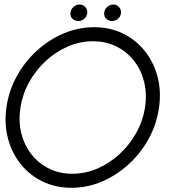

<svg xmlns="http://www.w3.org/2000/svg" viewBox="-20 -836 790 868"><path d="M303 13Q232 13 173.2 -15.2Q114.5 -43.5 74.2 -93.5Q34 -143.5 16.2 -209.2Q-1.5 -275 9 -350Q19.5 -425 55.5 -490.8Q91.5 -556.5 146.2 -606.5Q201 -656.5 267.5 -684.8Q334 -713 405 -713Q476.5 -713 535 -684.8Q593.5 -656.5 633.8 -606.5Q674 -556.5 691.8 -490.8Q709.5 -425 699 -350Q688.5 -275 652.5 -209.2Q616.5 -143.5 561.8 -93.5Q507 -43.5 440.8 -15.2Q374.5 13 303 13ZM307 -50.5Q366 -50.5 420.8 -74.2Q475.5 -98 520.5 -139.5Q565.5 -181 595.8 -235Q626 -289 635.5 -350Q645 -411.5 631.5 -465.8Q618 -520 585.8 -561.2Q553.5 -602.5 506 -626Q458.5 -649.5 400.5 -649.5Q341.5 -649.5 286.8 -625.8Q232 -602 187 -560.5Q142 -519 112 -465Q82 -411 72.5 -350Q63 -288.5 76.2 -234.2Q89.5 -180 121.8 -138.8Q154 -97.5 201.5 -74Q249 -50.5 307 -50.5ZM334 -741Q318 -741 307.5 -751.2Q297 -761.5 298.5 -777.5Q299.5 -793 311.8 -804.2Q324 -815.5 340 -815.5Q355.5 -815.5 365.5 -804.2Q375.5 -793 374.5 -777.5Q373 -761.5 361.2 -751.2Q349.5 -741 334 -741ZM486.5 -741Q470.5 -741 460 -751.2Q449.5 -761.5 451 -777.5Q452 -793 464.2 -804.2Q476.5 -815.5 492.5 -815.5Q508 -815.5 518 -804.2Q528 -793 527 -777.5Q525.5 -761.5 513.8 -751.2Q502 -741 486.5 -741Z"/></svg>

Font: Urbanist Light
Style: Italic
Weight: 300
Italic angle: -8°
Designer: Corey Hu
Foundry: Corey Hu
Version: Version 1.330; ttfautohint (v1.8.4.7-5d5b)